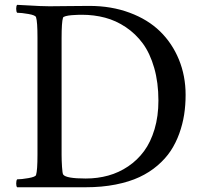

<svg xmlns="http://www.w3.org/2000/svg" viewBox="-20 -770 844 793"><path d="M50.8 -29.3Q68.4 -29.3 97.7 -34.4Q127 -39.6 128.9 -47.4Q134.8 -65.9 134.8 -131.3V-615.2Q134.8 -680.7 128.9 -698.7Q127 -707 97.7 -712.2Q68.4 -717.3 50.8 -717.3Q46.9 -721.7 46.9 -733.4Q46.9 -733.9 46.9 -734.9Q46.9 -745.6 50.8 -750Q62.5 -749.5 93 -747.8Q123.5 -746.1 144 -745.1Q164.6 -744.1 184.6 -744.1Q206.1 -744.1 264.6 -744.9Q323.2 -745.6 349.1 -745.6Q439.9 -745.6 515.4 -717.5Q590.8 -689.5 641.1 -640.4Q691.4 -591.3 719 -523.9Q746.6 -456.5 746.6 -378.4Q746.6 -335.4 740.5 -296.4Q734.4 -257.3 720.5 -218.5Q706.5 -179.7 685.1 -147.2Q663.6 -114.7 630.6 -86.4Q597.7 -58.1 555.9 -38.6Q514.2 -19 457.5 -7.8Q400.9 3.4 334 3.4H50.8Q46.9 -0.5 46.9 -11.7Q46.9 -24.4 50.8 -29.3ZM234.4 -130.4Q234.4 -108.9 236.1 -81.1Q237.8 -53.2 241.2 -48.8Q252.9 -32.7 334 -32.7Q383.3 -32.7 427.2 -44.9Q471.2 -57.1 509.3 -82.8Q547.4 -108.4 575 -145.8Q602.5 -183.1 618.4 -236.6Q634.3 -290 634.3 -354.5Q634.3 -429.2 616.9 -489.5Q599.6 -549.8 570.1 -590.1Q540.5 -630.4 499.8 -657.7Q459 -685.1 413.8 -697Q368.7 -709 318.4 -709Q310.5 -709 300.3 -708.7Q290 -708.5 275.9 -707.3Q261.7 -706.1 251.5 -703.4Q241.2 -700.7 240.2 -696.8Q234.4 -678.7 234.4 -612.8Z"/></svg>

Font: Crimson
Style: Regular
Weight: 400
Version: Version 0.8